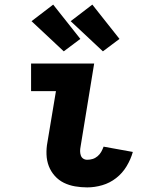

<svg xmlns="http://www.w3.org/2000/svg" viewBox="-20 -806 640 834"><path d="M359 8Q332 8 306 3.5Q280 -1 257.5 -12Q235 -23 218 -42Q201 -61 192 -84.5Q183 -108 182 -135Q181 -162 186 -188L223 -410H115V-530H389L330 -169Q328 -159 328 -149.5Q328 -140 331 -131Q334 -122 341.5 -117Q349 -112 359 -112Q371 -112 382.5 -115.5Q394 -119 404 -127.5Q414 -136 420 -147Q426 -158 430 -169L557 -146Q548 -114 530 -84Q512 -54 484.5 -32.5Q457 -11 424 -1.5Q391 8 359 8ZM427 -583 287 -714 381 -786 499 -637ZM257 -583 117 -714 211 -786 329 -637Z"/></svg>

Font: Iosevka Curly Heavy Extended
Style: Italic
Weight: 900
Width: 7
Italic angle: -9°
Monospace: yes
Designer: Belleve Invis
Foundry: Belleve Invis
Version: Version 11.1.0; ttfautohint (v1.8.3)